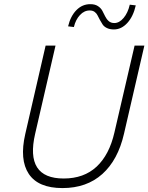

<svg xmlns="http://www.w3.org/2000/svg" viewBox="-20 -913 726 939"><path d="M537.1 -769Q517.1 -769 502.9 -775.9Q488.8 -782.7 481.9 -793.2Q475.1 -803.7 468.5 -815.7Q461.9 -827.6 457 -837.9Q452.1 -848.1 442.6 -855Q433.1 -861.8 419.4 -861.8Q392.6 -862.3 371.3 -839.8Q350.1 -817.4 341.3 -780.8L313 -784.2Q325.2 -835 354.2 -864Q383.3 -893.1 422.4 -892.6Q444.3 -892.6 458.7 -883.3Q473.1 -874 480.5 -860.4Q487.8 -846.7 494.4 -833Q501 -819.3 511.7 -809.8Q522.5 -800.3 539.1 -800.3Q563.5 -800.3 584.5 -825.2Q605.5 -850.1 614.7 -890.1L644 -886.7Q631.8 -832.5 602.8 -800.8Q573.7 -769 537.1 -769ZM285.6 6.8Q167 6.8 120.8 -62.5Q74.7 -131.8 103.5 -257.3L203.1 -689.9H251.5L151.9 -258.8Q101.1 -40 291.5 -40Q390.1 -40 452.4 -97.9Q514.6 -155.8 539.6 -265.1L638.2 -689.9H686L586.4 -258.8Q557.1 -130.9 480.5 -62Q403.8 6.8 285.6 6.8Z"/></svg>

Font: HK Grotesk Light Legacy Italic
Style: Regular
Weight: 300
Italic angle: -13°
Designer: Alfredo Marco Pradil
Foundry: Hanken Design Co.
Version: Version 2.022;PS 002.022;hotconv 1.0.88;makeotf.lib2.5.64775